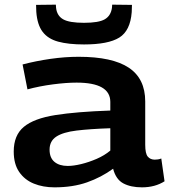

<svg xmlns="http://www.w3.org/2000/svg" viewBox="-20 -795 730 825"><path d="M39 -144Q39 -214 82.5 -250Q126 -286 217.5 -300.5Q309 -315 454 -320V-357Q454 -440 309 -440Q265 -440 207.5 -432.5Q150 -425 98 -411L77 -518Q134 -533 196.5 -542Q259 -551 318 -551Q463 -551 533.5 -504Q604 -457 604 -359V-173Q604 -135 615 -122Q626 -109 645 -109Q651 -109 658.5 -110Q666 -111 673 -114L687 -16Q646 10 590 10Q542 10 510 -7Q478 -24 466 -70Q415 -33 354 -11.5Q293 10 214 10Q165 10 125.5 -6Q86 -22 62.5 -56Q39 -90 39 -144ZM193 -152Q193 -117 214 -99.5Q235 -82 271 -82Q296 -82 329 -90Q362 -98 395.5 -112.5Q429 -127 454 -148V-244Q367 -241 309 -234Q251 -227 222 -208Q193 -189 193 -152ZM341 -604Q274 -604 230 -616Q186 -628 163 -658.5Q140 -689 136 -744Q135 -757 135 -774L220 -775Q220 -771 220.5 -767.5Q221 -764 221 -761Q225 -727 251.5 -712Q278 -697 341 -697Q404 -697 430 -712Q456 -727 461 -761Q461 -764 461.5 -767.5Q462 -771 462 -775L547 -774Q547 -766 546.5 -758.5Q546 -751 546 -743Q540 -663 492.5 -633.5Q445 -604 341 -604Z"/></svg>

Font: Georama Extended SemiBold
Style: Regular
Weight: 600
Width: 7
Designer: Jean-Baptiste Levee
Foundry: Production Type
Version: Version 1.000